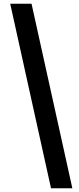

<svg xmlns="http://www.w3.org/2000/svg" viewBox="-20 -832 425 1035"><path d="M255 183H370L150 -812H35Z"/></svg>

Font: Noto Sans CJK Black
Style: Bold
Weight: 900
Designer: Ryoko NISHIZUKA (kana & ideographs); Paul D. Hunt (Latin, Greek & Cyrillic); Wenlong ZHANG (bopomofo); Sandoll Communica
Foundry: Adobe Systems Incorporated
Version: Version 1.000;PS 1;hotconv 1.0.78;makeotf.lib2.5.61930